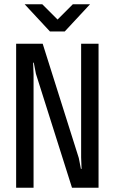

<svg xmlns="http://www.w3.org/2000/svg" viewBox="-20 -900 540 904"><path d="M319 -16 149 -553 139 -605H136L138 -550V-16H56V-694H181L351 -156L361 -105H364L362 -159V-694H444V-16ZM215 -752 96 -880H179L251 -808L323 -880H404L285 -752Z"/></svg>

Font: D2Coding
Style: Regular
Weight: 400
Monospace: yes
Designer: Yong-Rak Park; Jeong-Hwan Yoon; Sang-Min Lee;
Foundry: NHN Corporation
Version: Version 1.3.2; Build 20180524